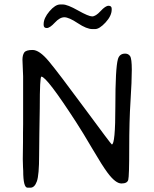

<svg xmlns="http://www.w3.org/2000/svg" viewBox="-20 -888 698 872"><path d="M411.6 -755.9H399.9Q373.5 -755.9 333.3 -782.7Q293 -809.6 272.2 -809.6Q251.5 -809.6 229 -785.2Q206.5 -760.7 192.4 -760.7Q178.2 -760.7 178.2 -774.9V-778.3Q178.2 -805.7 204.6 -836.7Q231 -867.7 253.4 -867.7H265.1Q286.1 -867.7 334.2 -840.6Q382.3 -813.5 398.4 -813.5Q414.6 -813.5 436.8 -837.6Q459 -861.8 473.1 -861.8Q487.3 -861.8 487.3 -848.1V-844.7Q487.3 -816.4 459.5 -786.1Q431.6 -755.9 411.6 -755.9ZM487.8 -231.9Q503.9 -231.9 503.9 -405.3Q503.9 -578.6 515.6 -619.6Q522.9 -644.5 548.3 -644.5Q563 -644.5 570.8 -633.1Q578.6 -621.6 578.6 -570.8Q578.6 -520 572.8 -429.7Q566.9 -339.4 566.9 -213.6Q566.9 -87.9 562.5 -71.3Q558.1 -54.7 531.5 -54.7Q504.9 -54.7 468.8 -103Q445.3 -134.3 399.9 -211.7Q354.5 -289.1 326.2 -332.5Q191.9 -540 168 -540Q160.6 -540 160.6 -396.5L158.7 -278.8L157.7 -183.6Q157.7 -93.3 147.5 -64.5Q137.2 -35.6 118.2 -35.6H105Q85.4 -35.6 85.4 -112.3L84.5 -129.4Q83.5 -152.3 83.5 -165L84.5 -243.7Q84.5 -263.7 84.5 -283.7L85 -323.2V-541.5L82 -616.7Q82 -637.2 89.8 -649.2Q97.7 -661.1 128.2 -661.1Q158.7 -661.1 201.2 -610.4Q243.7 -559.6 364.5 -395.8Q485.4 -231.9 487.8 -231.9Z"/></svg>

Font: Averia Sans Libre Light
Style: Regular
Weight: 300
Version: Version 1.002